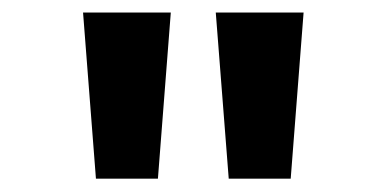

<svg xmlns="http://www.w3.org/2000/svg" viewBox="-20 -749 586 298"><path d="M108.9 -729.5 128.9 -471.7H225.1L245.1 -729.5ZM314.9 -729.5 335 -471.7H431.2L451.2 -729.5Z"/></svg>

Font: Noto Reveo Sans
Style: Bold
Weight: 700
Designer: Monotype Design team
Foundry: Monotype Imaging Inc.
Version: Version 1.04